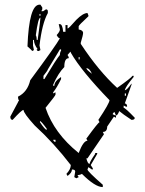

<svg xmlns="http://www.w3.org/2000/svg" viewBox="-20 -759 611 809"><path d="M468.8 -272.5Q463.9 -281.2 463.9 -286.1Q455.1 -285.2 455.1 -277.3Q463.9 -272.5 468.8 -272.5ZM213.9 -161.1V-169.9H204.1Q206.1 -161.1 213.9 -161.1ZM176.8 -211.9V-216.8Q153.3 -249 148.4 -249V-244.1Q169.9 -211.9 176.8 -211.9ZM510.7 -355.5V-365.2H505.9V-355.5ZM367.2 -448.2Q357.4 -471.7 343.8 -471.7Q343.8 -465.8 367.2 -448.2ZM315.4 -508.8V-518.6H311.5V-508.8ZM311.5 -114.3Q331.1 -166 348.6 -166L343.8 -174.8Q394.5 -244.1 399.4 -244.1L394.5 -253.9Q441.4 -324.2 441.4 -336.9Q322.3 -460 278.3 -537.1V-541Q275.4 -541 264.6 -527.3L269.5 -518.6V-513.7Q251 -513.7 251 -476.6Q225.6 -451.2 204.1 -402.3V-397.5H209Q209 -416 237.3 -434.6V-425.8Q219.7 -389.6 204.1 -370.1V-365.2L213.9 -370.1V-360.4Q213.9 -356.4 171.9 -304.7Q208 -197.3 311.5 -114.3ZM167 -425.8Q217.8 -510.7 232.4 -527.3Q232.4 -538.1 237.3 -545.9V-550.8H232.4L181.6 -466.8Q181.6 -462.9 163.1 -439.5V-425.8ZM468.8 -272.5V-262.7L460 -267.6L431.6 -225.6Q431.6 -203.1 413.1 -203.1L418 -193.4L348.6 -91.8H343.8Q349.6 -68.4 357.4 -68.4Q357.4 -76.2 380.9 -110.4V-114.3H389.6V-110.4L362.3 -63.5L371.1 -49.8V-44.9H367.2L352.5 -54.7L348.6 -44.9Q348.6 -37.1 413.1 19.5V29.3Q380.9 29.3 325.2 -26.4Q317.4 -21.5 306.6 -21.5L311.5 -12.7L301.8 -7.8L293 -12.7L296.9 -36.1Q296.9 -44.9 283.2 -44.9Q283.2 -31.2 264.6 -17.6L259.8 -26.4Q278.3 -45.9 278.3 -63.5Q208 -155.3 126 -230.5Q79.1 -282.2 79.1 -295.9Q71.3 -295.9 33.2 -253.9Q23.4 -253.9 23.4 -267.6L55.7 -328.1Q55.7 -333 60.5 -333Q55.7 -341.8 55.7 -351.6Q95.7 -371.1 107.4 -420.9Q217.8 -570.3 232.4 -597.7Q225.6 -597.7 218.8 -611.3Q232.4 -626 232.4 -634.8L227.5 -657.2H232.4Q243.2 -657.2 246.1 -625H255.9V-653.3H264.6V-638.7Q269.5 -638.7 301.8 -675.8Q330.1 -704.1 348.6 -704.1L352.5 -694.3V-690.4Q311.5 -652.3 311.5 -648.4V-634.8Q330.1 -631.8 330.1 -620.1Q330.1 -611.3 320.3 -579.1V-574.2Q395.5 -460 473.6 -388.7Q533.2 -430.7 538.1 -439.5H543V-434.6Q508.8 -393.6 505.9 -378.9Q514.6 -378.9 534.2 -407.2V-402.3L505.9 -323.2Q515.6 -322.3 515.6 -309.6H510.7L501 -314.5V-304.7Q507.8 -304.7 547.9 -262.7Q547.9 -253.9 534.2 -253.9Q497.1 -278.3 482.4 -291Q475.6 -272.5 468.8 -272.5ZM150.4 -739.3 158.2 -727.5V-719.7L154.3 -711.9H162.1L173.8 -719.7Q181.6 -718.8 181.6 -711.9V-704.1Q157.2 -660.2 146.5 -567.4L150.4 -547.9L142.6 -543.9Q134.8 -543.9 134.8 -551.8H138.7Q123 -572.3 123 -590.8H119.1V-567.4L123 -547.9L115.2 -543.9Q115.2 -546.9 95.7 -563.5Q102.5 -739.3 146.5 -739.3ZM146.5 -700.2V-692.4H150.4V-700.2ZM130.9 -610.4Q134.8 -603.5 134.8 -590.8H138.7Q150.4 -675.8 150.4 -684.6Q140.6 -684.6 130.9 -610.4Z"/></svg>

Font: Blackcraft
Style: Regular
Weight: 400
Designer: GGBotNet
Foundry: GGBotNet
Version: 1.00